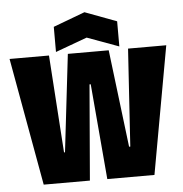

<svg xmlns="http://www.w3.org/2000/svg" viewBox="-51 -742 755 791"><g transform="rotate(-5 327.0 -346.5)"><path d="M3 -528H166L193 -125H197L244 -528H413L462 -125H467L493 -528H651L556 0H361L327 -395H322L289 0H98ZM196 -644 327 -693 458 -644V-540L327 -588L196 -540Z"/></g></svg>

Font: Bricolage Grotesque 96pt Condensed ExBd
Style: Regular
Weight: 800
Width: 3
Designer: Mathieu Triay
Foundry: Atelier Triay
Version: Version 1.001;Glyphs 3.2 (3207)